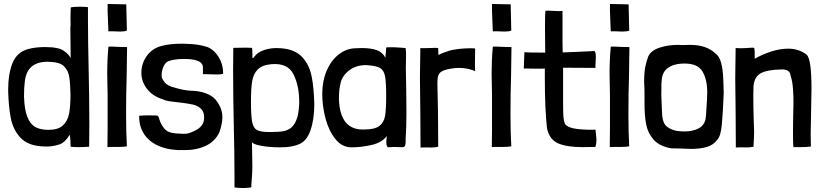

<svg xmlns="http://www.w3.org/2000/svg" viewBox="-20 -740 4138 967"><path d="M335 -657V-636Q335 -630 335.5 -622.5Q336 -615 335 -610Q334 -598 334.5 -577.5Q335 -557 335 -531L336 -446Q335 -451 326 -462.5Q317 -474 301 -484.5Q285 -495 265 -498Q244 -503 206 -503Q159 -503 122 -493Q66 -478 43.5 -423.5Q21 -369 21 -285Q23 -202 34.5 -144.5Q46 -87 82 -47.5Q118 -8 189 -3Q197 -2 213 -2Q246 -2 273 -11Q290 -14 306.5 -30Q323 -46 330 -62Q335 -48 335 -22Q335 -3 336 -1Q349 1 376 1Q397 1 429 -1Q430 -37 430 -111Q430 -191 429 -253.5Q428 -316 427 -361Q423 -543 423 -638V-704Q410 -706 384 -706Q338 -706 336 -701V-690Q335 -680 335 -657ZM335 -265Q335 -205 328 -168Q321 -131 297 -108.5Q273 -86 225 -86Q183 -86 157.5 -100.5Q132 -115 117.5 -151.5Q103 -188 101 -254Q101 -298 104 -320Q108 -376 137 -402.5Q166 -429 220 -429L239 -428Q282 -426 302.5 -406Q323 -386 328.5 -354Q334 -322 335 -265Z M524 -631Q526 -597 526 -582Q537 -583 545 -582.5Q553 -582 559 -582Q567 -581 583 -581Q609 -581 619 -586L616 -718Q584 -718 522 -720Q521 -697 524 -631ZM526 -504Q520 -438 520 -369Q520 -331 522 -261V-177V-87Q522 -28 521 1Q525 0 543 0Q549 0 577 0Q605 0 619 -3Q615 -75 615 -167Q615 -265 618 -361Q620 -455 620 -500V-503Q584 -503 554 -505Q533 -506 526 -505Z M1025 -503Q988 -515 945 -518Q915 -520 900 -520Q836 -520 795 -509Q747 -497 719.5 -458.5Q692 -420 692 -373Q692 -330 719.5 -293.5Q747 -257 799 -240Q814 -233 833 -230Q852 -227 883 -224Q926 -219 951 -213.5Q976 -208 992.5 -192Q1009 -176 1008 -147Q1009 -103 958 -80Q941 -72 930.5 -69Q920 -66 904 -66Q898 -66 866 -68Q825 -71 808 -92Q791 -113 784.5 -133.5Q778 -154 776 -156Q773 -159 734 -159Q699 -159 681 -157V-152Q681 -99 709 -60Q737 -21 788 -1.5Q839 18 906 16Q967 17 1015 -5Q1063 -27 1085 -74Q1100 -118 1100 -149Q1100 -174 1091.5 -195.5Q1083 -217 1065 -239Q1047 -259 1015.5 -270.5Q984 -282 943 -283Q915 -284 876 -294Q837 -304 827 -311Q809 -320 798 -343Q794 -348 794 -362Q794 -380 801 -399Q808 -418 821 -428Q832 -435 854.5 -439Q877 -443 905 -443Q931 -443 944 -441Q1002 -434 1002 -400.5Q1002 -367 1002 -366Q1007 -367 1015 -366.5Q1023 -366 1031 -366Q1043 -365 1069 -365Q1104 -365 1104 -370Q1104 -415 1082 -451.5Q1060 -488 1025 -503Z M1249 150Q1251 118 1251 96L1249 -26Q1251 -14 1294 -6Q1337 2 1387 2Q1411 2 1422 1Q1457 -2 1482 -12Q1524 -27 1543.5 -83Q1563 -139 1563 -215Q1561 -300 1549 -358Q1537 -416 1500.5 -454Q1464 -492 1395 -497Q1389 -498 1373 -498Q1341 -498 1310 -488Q1279 -478 1261 -455Q1257 -448 1254.5 -447.5Q1252 -447 1251 -452Q1252 -461 1251.5 -466Q1251 -471 1251 -475Q1251 -483 1250.5 -490.5Q1250 -498 1249 -499Q1240 -500 1220 -500L1155 -499Q1154 -463 1154 -389Q1154 -309 1155 -245.5Q1156 -182 1157 -138Q1161 44 1161 138V204Q1181 207 1204 207Q1220 207 1233 205.5Q1246 204 1246 202V191ZM1244 -227Q1244 -294 1250 -331Q1256 -368 1278.5 -390.5Q1301 -413 1349 -417Q1430 -423 1458.5 -365Q1487 -307 1487 -227Q1487 -193 1479 -154Q1468 -117 1450.5 -100.5Q1433 -84 1408.5 -79.5Q1384 -75 1337 -75Q1293 -75 1274.5 -85Q1256 -95 1250 -125.5Q1244 -156 1244 -227Z M1925 -500Q1925 -492 1923 -472Q1921 -458 1921 -449Q1907 -477 1877.5 -487.5Q1848 -498 1803 -498L1771 -497Q1724 -496 1685.5 -465.5Q1647 -435 1625 -383Q1603 -331 1603 -266Q1603 -207 1619 -145Q1635 -83 1668.5 -40.5Q1702 2 1750 2Q1800 2 1852 -10Q1904 -22 1928 -55Q1928 -48 1926.5 -38Q1925 -28 1926 -20Q1926 -1 1936 2Q1941 2 1947 1Q1953 0 1961 0L1993 1H2010Q2019 -1 2021 -9Q2023 -17 2023 -27Q2023 -37 2023 -40Q2027 -99 2027 -171L2026 -283Q2024 -357 2024 -395Q2024 -441 2025 -464V-474Q2025 -482 2023 -498L1997 -500Q1961 -503 1938 -502Q1925 -502 1925 -500ZM1925 -256Q1925 -190 1919.5 -157Q1914 -124 1891 -106Q1868 -88 1817 -88Q1692 -81 1687 -242Q1687 -291 1695 -320Q1703 -358 1738.5 -385.5Q1774 -413 1826 -412Q1874 -409 1893.5 -398Q1913 -387 1919 -357.5Q1925 -328 1925 -256Z M2171 -499Q2151 -499 2139 -498Q2130 -498 2118.5 -497.5Q2107 -497 2097 -498Q2095 -394 2095 -346Q2095 -287 2097 -169L2098 3Q2114 2 2129.5 2.5Q2145 3 2152 3Q2170 3 2187 -1V-5Q2187 -179 2183 -316Q2182 -355 2192 -369Q2202 -383 2230 -390Q2264 -398 2291 -398Q2317 -398 2339 -393Q2358 -388 2373 -382Q2372 -392 2372 -412L2373 -495Q2373 -497 2349 -497Q2323 -497 2290.5 -493.5Q2258 -490 2235 -482Q2220 -477 2207.5 -472Q2195 -467 2188 -463Q2188 -472 2187.5 -478.5Q2187 -485 2187 -497Q2187 -499 2171 -499Z M2460 -631Q2462 -597 2462 -582Q2473 -583 2481 -582.5Q2489 -582 2495 -582Q2503 -581 2519 -581Q2545 -581 2555 -586L2552 -718Q2520 -718 2458 -720Q2457 -697 2460 -631ZM2462 -504Q2456 -438 2456 -369Q2456 -331 2458 -261V-177V-87Q2458 -28 2457 1Q2461 0 2479 0Q2485 0 2513 0Q2541 0 2555 -3Q2551 -75 2551 -167Q2551 -265 2554 -361Q2556 -455 2556 -500V-503Q2520 -503 2490 -505Q2469 -506 2462 -505Z M2797 -684 2770 -685Q2741 -687 2727 -686Q2725 -669 2725 -627V-580L2726 -475Q2643 -475 2621 -477L2618 -395L2694 -394Q2718 -394 2724 -395V-347Q2724 -191 2735 -94Q2747 -37 2791 -18Q2835 1 2913 1Q2958 1 2979 0Q2984 -18 2984 -36Q2984 -47 2979 -87Q2939 -85 2890.5 -90Q2842 -95 2826 -115Q2820 -129 2818 -148Q2816 -167 2816 -212V-246V-399Q2870 -398 2979 -398Q2978 -408 2980 -430L2981 -453Q2981 -475 2975 -483Q2879 -478 2814 -476L2813 -532V-685Q2808 -684 2797 -684Z M3054 -631Q3056 -597 3056 -582Q3067 -583 3075 -582.5Q3083 -582 3089 -582Q3097 -581 3113 -581Q3139 -581 3149 -586L3146 -718Q3114 -718 3052 -720Q3051 -697 3054 -631ZM3056 -504Q3050 -438 3050 -369Q3050 -331 3052 -261V-177V-87Q3052 -28 3051 1Q3055 0 3073 0Q3079 0 3107 0Q3135 0 3149 -3Q3145 -75 3145 -167Q3145 -265 3148 -361Q3150 -455 3150 -500V-503Q3114 -503 3084 -505Q3063 -506 3056 -505Z M3226 -271V-219Q3226 -157 3234.5 -113Q3243 -69 3272.5 -36Q3302 -3 3361 7L3407 8Q3443 10 3461 10Q3507 10 3540.5 0Q3574 -10 3593 -37Q3610 -54 3615.5 -113Q3621 -172 3625 -272Q3625 -281 3623 -336.5Q3621 -392 3611.5 -425Q3602 -458 3584 -470Q3539 -514 3455 -514L3415 -513Q3402 -513 3395 -514Q3343 -514 3300.5 -499.5Q3258 -485 3245 -456Q3231 -416 3227.5 -389Q3224 -362 3224 -325Q3226 -308 3226 -271ZM3542 -274Q3542 -249 3537 -179Q3537 -164 3533 -138Q3525 -106 3496 -92Q3467 -78 3428 -78Q3407 -78 3387 -81Q3357 -87 3337.5 -103.5Q3318 -120 3315 -160L3313 -202Q3313 -216 3311.5 -241Q3310 -266 3311 -281Q3310 -320 3313.5 -344.5Q3317 -369 3330 -385Q3360 -420 3428 -420Q3494 -420 3518 -380Q3542 -340 3542 -274Z M3769 -500Q3761 -500 3753 -499Q3745 -498 3739 -498Q3729 -497 3713 -497Q3697 -497 3685 -498Q3683 -394 3683 -346Q3683 -287 3685 -169L3686 3Q3695 2 3711 2Q3719 2 3737.5 2.5Q3756 3 3775 -1V-5Q3778 -44 3778 -81Q3778 -99 3776 -137Q3774 -201 3774 -257Q3774 -293 3775 -306Q3779 -353 3811.5 -371Q3844 -389 3913 -390Q3959 -393 3962 -358Q3971 -331 3973.5 -296Q3976 -261 3976 -255Q3977 -227 3975 -162L3974 -98V-55Q3974 -15 3976 1H4009Q4045 1 4064 -2Q4063 -21 4063 -65Q4063 -99 4065 -175Q4067 -255 4067 -293Q4067 -443 4043 -464Q4008 -493 3953 -495Q3907 -495 3861 -479.5Q3815 -464 3781 -444V-469Q3781 -486 3779 -497Q3779 -500 3769 -500Z"/></svg>

Font: Londrina Solid Light
Style: Regular
Weight: 300
Designer: Marcelo Magalhaes
Foundry: Marcelo Magalhães
Version: Version 1.002